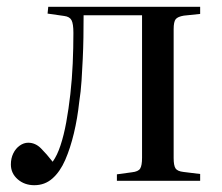

<svg xmlns="http://www.w3.org/2000/svg" viewBox="-20 -532 654 565"><path d="M81 13Q52 13 32 -4.5Q12 -22 12 -48Q12 -66 19 -80.5Q26 -95 38 -103.5Q50 -112 63 -112Q84 -112 100.5 -95.5Q117 -79 135 -56Q142 -66 147.5 -77.5Q153 -89 158 -104Q168 -134 175 -172.5Q182 -211 187 -255Q192 -299 194 -345Q196 -391 196 -435Q196 -462 190.5 -472.5Q185 -483 169 -485L120 -492L122 -512H569V-491L521 -486Q503 -483 497 -475.5Q491 -468 491 -446V-67Q491 -45 496.5 -36.5Q502 -28 520 -26L569 -20V0H324V-19L368 -25Q387 -27 392.5 -36Q398 -45 398 -68V-487H226Q226 -454 225.5 -422Q225 -390 223.5 -358.5Q222 -327 220 -295Q218 -263 213 -231Q208 -184 197.5 -140Q187 -96 172 -61.5Q157 -27 134.5 -7Q112 13 81 13Z"/></svg>

Font: Literata 60pt
Style: Regular
Weight: 400
Designer: Latin by Veronika Burian and Jose Scaglione. Greek by Irene Vlachou. Cyrillic by Vera Evstafieva.
Foundry: TypeTogether
Version: Version 3.002